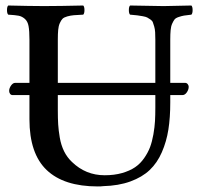

<svg xmlns="http://www.w3.org/2000/svg" viewBox="-20 -667 725 697"><path d="M543.9 -276.9V-321.8H189.9V-267.1Q189.9 -236.3 191.2 -215.6Q192.4 -194.8 197 -167.5Q201.7 -140.1 212.6 -117.9Q223.6 -95.7 241.2 -79.1Q291 -30.8 359.9 -30.8Q395 -30.8 423.1 -38.8Q451.2 -46.9 470.2 -59.8Q489.3 -72.8 503.2 -92.8Q517.1 -112.8 524.7 -132.8Q532.2 -152.8 536.9 -179.4Q541.5 -206.1 542.7 -227.8Q543.9 -249.5 543.9 -276.9ZM86.9 -233.9V-321.8H25.9Q20 -321.8 16.6 -326.4Q13.2 -331.1 13.2 -336.9Q13.2 -346.7 20 -356.4Q26.9 -366.2 35.2 -366.2H86.9V-522.9Q86.9 -554.7 83.7 -572Q80.6 -589.4 70.3 -598.4Q60.1 -607.4 47.9 -609.9Q35.6 -612.3 9.8 -613.8Q5.4 -618.2 5.4 -630.4Q5.4 -642.6 9.8 -647Q91.8 -645 132.8 -645H147.9Q194.3 -645 282.2 -647Q286.6 -642.6 286.6 -630.4Q286.6 -618.2 282.2 -613.8Q260.3 -612.8 248.3 -611.8Q236.3 -610.8 224.1 -607.4Q211.9 -604 206.8 -598.6Q201.7 -593.3 197 -582.8Q192.4 -572.3 191.2 -558.3Q189.9 -544.4 189.9 -522.9V-366.2H543.9V-522.9Q543.9 -538.6 543.2 -550Q542.5 -561.5 539.8 -570.8Q537.1 -580.1 534.9 -585.9Q532.7 -591.8 525.9 -596.4Q519 -601.1 514.4 -603.5Q509.8 -606 498 -608.2Q486.3 -610.4 478 -611.3Q469.7 -612.3 452.1 -613.8Q447.8 -618.2 447.8 -630.4Q447.8 -642.6 452.1 -647Q540 -645 567.9 -645H579.1Q604.5 -645 674.8 -647Q679.2 -642.6 679.2 -630.4Q679.2 -618.2 674.8 -613.8Q656.7 -611.8 647.9 -610.4Q639.2 -608.9 628.4 -605.2Q617.7 -601.6 613.5 -596.2Q609.4 -590.8 605 -581.1Q600.6 -571.3 599.4 -557.4Q598.1 -543.5 598.1 -522.9V-366.2H651.9Q657.7 -366.2 661.4 -361.6Q665 -356.9 665 -352.1Q665 -341.8 658.2 -331.8Q651.4 -321.8 642.1 -321.8H598.1V-294.9Q598.1 -240.2 591.3 -196.8Q584.5 -153.3 567.6 -114.5Q550.8 -75.7 523.4 -49.8Q496.1 -23.9 453.4 -8.3Q410.6 7.3 354 8.8Q348.1 9.8 335 9.8Q211.9 9.8 149.4 -49.8Q86.9 -109.4 86.9 -233.9Z"/></svg>

Font: Common Serif Medium
Style: Regular
Weight: 500
Designer: Philipp H. Poll, Khaled Hosny
Foundry: Stefan Peev, Context Ltd.
Version: Version 1.026